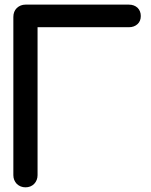

<svg xmlns="http://www.w3.org/2000/svg" viewBox="-20 -801 645 821"><path d="M88.9 0Q67.4 0 51.8 -14.6Q37.1 -30.3 37.1 -51.8Q37.1 -277.3 37.1 -728.5Q37.1 -752 51.8 -766.6Q67.4 -781.2 88.9 -781.2Q236.3 -781.2 531.2 -781.2Q553.7 -781.2 568.4 -767.6Q582 -753.9 582 -732.4Q582 -710.9 568.4 -698.2Q553.7 -684.6 531.2 -684.6Q401.4 -684.6 140.6 -684.6Q140.6 -526.4 140.6 -51.8Q140.6 -30.3 126 -14.6Q111.3 0 88.9 0Z"/></svg>

Font: Abed
Style: Bold
Weight: 700
Designer: Johan Aakerlund
Version: Version 3.105